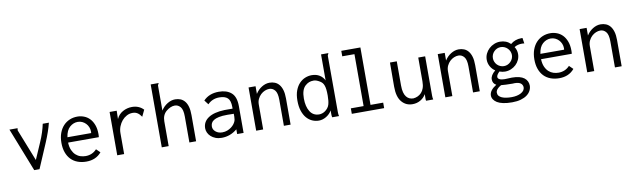

<svg xmlns="http://www.w3.org/2000/svg" viewBox="-46 -1246 6593 1999"><g transform="rotate(-10 3250.0 -246.5)"><path d="M50 -432 40 -457H126Q126 -450 124.5 -444.5Q123 -439 123 -435Q123 -433 124 -432L256 -98L330 -268Q354 -323 369 -370Q384 -417 392 -457H457Q437 -373 388 -257L277 3H221Z M759 -468Q795 -468 829 -455Q863 -442 888.5 -415.5Q914 -389 929.5 -348Q945 -307 945 -251Q945 -243 944.5 -234.5Q944 -226 943 -218H618Q620 -170 634.5 -137.5Q649 -105 671 -85Q693 -65 720 -56.5Q747 -48 774 -48Q845 -48 892 -99L932 -60Q874 10 772 10Q722 10 680.5 -5.5Q639 -21 610 -51Q581 -81 565 -125.5Q549 -170 549 -227Q549 -285 565.5 -330Q582 -375 610.5 -405.5Q639 -436 677 -452Q715 -468 759 -468ZM621 -274H872Q872 -278 872.5 -281.5Q873 -285 873 -290Q873 -315 863.5 -337.5Q854 -360 838 -376.5Q822 -393 800.5 -403Q779 -413 754 -413Q707 -413 669 -379.5Q631 -346 621 -274Z M1099 -457H1174L1172 -369Q1193 -417 1238.5 -442.5Q1284 -468 1336 -468Q1410 -468 1458 -418L1425 -349Q1414 -364 1405 -374Q1396 -384 1385.5 -391Q1375 -398 1362.5 -402Q1350 -406 1332 -406Q1299 -406 1270 -390.5Q1241 -375 1219.5 -349.5Q1198 -324 1185 -291Q1172 -258 1172 -222V1H1099Z M1570 0V-665H1653Q1653 -664 1653.5 -664Q1654 -664 1654 -663Q1654 -660 1649.5 -654.5Q1645 -649 1643 -641V-376Q1670 -418 1710.5 -443Q1751 -468 1793 -468Q1824 -468 1849.5 -457.5Q1875 -447 1894 -424Q1913 -401 1923 -365Q1933 -329 1933 -277V0H1862V-275Q1862 -347 1837.5 -376Q1813 -405 1778 -405Q1755 -405 1732 -395Q1709 -385 1687.5 -367Q1666 -349 1654.5 -323Q1643 -297 1643 -263V0Z M2091 -403Q2152 -467 2254 -467Q2338 -467 2386.5 -424.5Q2435 -382 2435 -283V0H2367V-50Q2294 11 2203 11Q2167 11 2138.5 0Q2110 -11 2090 -29Q2070 -47 2059.5 -70Q2049 -93 2049 -116Q2049 -185 2108.5 -225Q2168 -265 2280 -269H2366V-286Q2366 -354 2337.5 -381Q2309 -408 2249 -408Q2175 -408 2126 -357ZM2369 -214H2352Q2338 -214 2325.5 -214.5Q2313 -215 2301 -215Q2246 -215 2211 -207.5Q2176 -200 2156 -187Q2136 -174 2128.5 -157.5Q2121 -141 2121 -122Q2121 -90 2149 -67Q2177 -44 2218 -44Q2248 -44 2272 -53.5Q2296 -63 2314 -76.5Q2332 -90 2343 -104.5Q2354 -119 2359 -130Q2369 -150 2369 -184Z M2568 0V-457H2642V-376Q2668 -418 2708.5 -443Q2749 -468 2791 -468Q2821 -468 2847 -457.5Q2873 -447 2892 -424Q2911 -401 2921.5 -365Q2932 -329 2932 -277V0H2861V-275Q2861 -347 2836.5 -376Q2812 -405 2777 -405Q2754 -405 2730 -395Q2706 -385 2686.5 -366.5Q2667 -348 2654.5 -322Q2642 -296 2642 -263V0Z M3371 -390V-665H3448Q3448 -659 3443 -651.5Q3438 -644 3438 -637L3439 -42Q3439 -18 3444 0H3372Q3368 -12 3368 -34V-73Q3346 -35 3308 -12.5Q3270 10 3231 10Q3193 10 3159.5 -5Q3126 -20 3100.5 -50Q3075 -80 3060 -125.5Q3045 -171 3045 -233Q3045 -296 3062 -340.5Q3079 -385 3106.5 -413.5Q3134 -442 3168 -455.5Q3202 -469 3237 -469Q3285 -469 3319.5 -447.5Q3354 -426 3371 -390ZM3158 -376Q3115 -337 3115 -244Q3115 -158 3148 -105.5Q3181 -53 3245 -53Q3260 -53 3277 -58.5Q3294 -64 3309 -75Q3324 -86 3336 -101Q3348 -116 3354 -135Q3365 -171 3365 -231Q3365 -269 3362 -294.5Q3359 -320 3352.5 -338Q3346 -356 3336 -367.5Q3326 -379 3311 -388Q3293 -399 3277.5 -404.5Q3262 -410 3248 -410Q3219 -410 3198.5 -402Q3178 -394 3158 -376Z M3585 -665H3787V-58H3921V0H3579V-58H3714V-607H3585Z M4063 -457H4135V-202Q4135 -158 4143 -128.5Q4151 -99 4165.5 -81Q4180 -63 4198.5 -55Q4217 -47 4239 -47Q4263 -49 4285 -59Q4307 -69 4324.5 -87.5Q4342 -106 4352 -135Q4362 -164 4362 -205V-457H4435V-41Q4435 -18 4440 0H4364Q4363 -7 4362 -15.5Q4361 -24 4362 -35L4363 -70Q4341 -32 4303.5 -10.5Q4266 11 4221 11Q4186 11 4158 -1.5Q4130 -14 4107.5 -40Q4085 -66 4073.5 -106Q4062 -146 4062 -202Z M4568 0V-457H4642V-376Q4668 -418 4708.5 -443Q4749 -468 4791 -468Q4821 -468 4847 -457.5Q4873 -447 4892 -424Q4911 -401 4921.5 -365Q4932 -329 4932 -277V0H4861V-275Q4861 -347 4836.5 -376Q4812 -405 4777 -405Q4754 -405 4730 -395Q4706 -385 4686.5 -366.5Q4667 -348 4654.5 -322Q4642 -296 4642 -263V0Z M5155 -385Q5140 -370 5133 -352Q5126 -334 5126 -314Q5126 -294 5134 -275.5Q5142 -257 5155.5 -243.5Q5169 -230 5187.5 -222Q5206 -214 5226 -214Q5247 -214 5265 -222Q5283 -230 5297 -244Q5311 -258 5319 -276Q5327 -294 5327 -314Q5327 -334 5319 -352.5Q5311 -371 5297 -385Q5283 -399 5264.5 -407Q5246 -415 5226 -415Q5185 -415 5155 -385ZM5339 -428Q5387 -469 5453 -469H5466L5475 -410Q5468 -411 5461.5 -411.5Q5455 -412 5448 -412Q5404 -412 5369 -390Q5392 -355 5392 -313Q5392 -281 5379 -252.5Q5366 -224 5343.5 -202.5Q5321 -181 5291 -168.5Q5261 -156 5227 -156Q5199 -156 5169 -167Q5137 -136 5137 -115Q5137 -98 5156.5 -88.5Q5176 -79 5210 -79Q5229 -79 5248.5 -80.5Q5268 -82 5285 -82Q5330 -82 5362.5 -73.5Q5395 -65 5415 -49.5Q5435 -34 5445 -13Q5455 8 5455 32Q5455 59 5442 84.5Q5429 110 5403 129.5Q5377 149 5337.5 160.5Q5298 172 5245 172Q5190 172 5150.5 163.5Q5111 155 5087 140Q5063 125 5050.5 105.5Q5038 86 5038 64Q5038 10 5113 -37Q5076 -56 5076 -100Q5076 -143 5128 -186Q5096 -207 5078 -240Q5060 -273 5060 -310Q5060 -344 5074 -373.5Q5088 -403 5111.5 -425Q5135 -447 5165.5 -459.5Q5196 -472 5228 -472Q5295 -472 5339 -428ZM5161 -24Q5104 8 5104 46Q5104 66 5115.5 79.5Q5127 93 5146.5 101.5Q5166 110 5192.5 114Q5219 118 5248 118Q5309 118 5349 96Q5389 74 5389 37Q5387 10 5366.5 -5Q5346 -20 5302 -20Q5297 -20 5292 -19.5Q5287 -19 5282 -19Q5244 -19 5214 -20.5Q5184 -22 5161 -24Z M5759 -468Q5795 -468 5829 -455Q5863 -442 5888.5 -415.5Q5914 -389 5929.5 -348Q5945 -307 5945 -251Q5945 -243 5944.5 -234.5Q5944 -226 5943 -218H5618Q5620 -170 5634.5 -137.5Q5649 -105 5671 -85Q5693 -65 5720 -56.5Q5747 -48 5774 -48Q5845 -48 5892 -99L5932 -60Q5874 10 5772 10Q5722 10 5680.5 -5.5Q5639 -21 5610 -51Q5581 -81 5565 -125.5Q5549 -170 5549 -227Q5549 -285 5565.5 -330Q5582 -375 5610.5 -405.5Q5639 -436 5677 -452Q5715 -468 5759 -468ZM5621 -274H5872Q5872 -278 5872.5 -281.5Q5873 -285 5873 -290Q5873 -315 5863.5 -337.5Q5854 -360 5838 -376.5Q5822 -393 5800.5 -403Q5779 -413 5754 -413Q5707 -413 5669 -379.5Q5631 -346 5621 -274Z M6068 0V-457H6142V-376Q6168 -418 6208.5 -443Q6249 -468 6291 -468Q6321 -468 6347 -457.5Q6373 -447 6392 -424Q6411 -401 6421.5 -365Q6432 -329 6432 -277V0H6361V-275Q6361 -347 6336.5 -376Q6312 -405 6277 -405Q6254 -405 6230 -395Q6206 -385 6186.5 -366.5Q6167 -348 6154.5 -322Q6142 -296 6142 -263V0Z"/></g></svg>

Font: Inconsolata
Style: Regular
Weight: 400
Designer: Raph Levien, Kirill Tkachev
Foundry: Cyreal
Version: Version 1.013